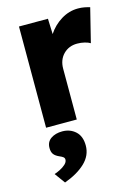

<svg xmlns="http://www.w3.org/2000/svg" viewBox="-125 -611 705 973"><g transform="rotate(-15 227.5 -124.5)"><path d="M71 0V-531H223L226 -450Q253 -491 294.5 -516.5Q336 -542 383 -542Q401 -542 416.5 -539Q432 -536 445 -532L401 -355Q390 -362 371.5 -366.5Q353 -371 333 -371Q289 -371 260.5 -342Q232 -313 232 -266V0ZM92 293 52 238Q65 234 82 225.5Q99 217 111.5 205.5Q124 194 124 181Q124 173 118 168Q112 163 100 158Q79 149 70 137Q61 125 61 104Q61 72 85 55.5Q109 39 145 39Q186 39 214 64.5Q242 90 242 139Q242 191 201.5 229.5Q161 268 92 293Z"/></g></svg>

Font: Lexend Deca
Style: Bold
Weight: 700
Designer: Bonnie Shaver-Troup, Thomas Jockin
Foundry: Lexend
Version: Version 1.008; ttfautohint (v1.8.4.7-5d5b)